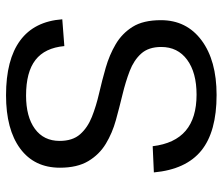

<svg xmlns="http://www.w3.org/2000/svg" viewBox="-72 -676 755 652"><g transform="rotate(-90 306.0 -350.5)"><path d="M309 7Q184 7 120 -45Q56 -97 46 -206L135 -210Q144 -135 187.5 -98Q231 -61 310 -61Q385 -61 428.5 -93Q472 -125 472 -181Q472 -224 449.5 -249Q427 -274 390.5 -288Q354 -302 310.5 -312.5Q267 -323 223.5 -335Q180 -347 143.5 -369Q107 -391 84.5 -428.5Q62 -466 62 -525Q62 -612 127 -660Q192 -708 308 -708Q429 -708 494 -660Q559 -612 566 -517L475 -510Q469 -576 428 -608Q387 -640 307 -640Q235 -640 194 -610Q153 -580 153 -526Q153 -482 175.5 -456.5Q198 -431 234.5 -416.5Q271 -402 314.5 -392Q358 -382 401.5 -369.5Q445 -357 481.5 -335.5Q518 -314 540.5 -278Q563 -242 563 -182Q563 -95 494.5 -44Q426 7 309 7Z"/></g></svg>

Font: Pathway Extreme
Style: Regular
Weight: 400
Designer: Eduardo Rodriguez Tunni
Foundry: Eduardo Rodriguez Tunni
Version: Version 1.001;gftools[0.9.26]